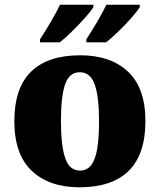

<svg xmlns="http://www.w3.org/2000/svg" viewBox="-20 -786 680 816"><path d="M318 10Q189 10 115 -60Q41 -130 41 -271Q41 -412 112 -481.5Q183 -551 321 -551Q450 -551 524 -481.5Q598 -412 598 -271Q598 -130 527 -60Q456 10 318 10ZM320 -61Q350 -61 368 -85Q386 -109 393.5 -156Q401 -203 401 -271Q401 -375 382.5 -427Q364 -479 319 -479Q274 -479 256.5 -427Q239 -375 239 -271Q239 -168 257 -114.5Q275 -61 320 -61ZM347 -619Q368 -651 392 -691.5Q416 -732 432 -766H574V-756Q564 -739 538.5 -710Q513 -681 483.5 -652.5Q454 -624 431 -606H347ZM150 -619Q171 -651 195 -691.5Q219 -732 235 -766H377V-756Q367 -739 341 -710Q315 -681 286 -652.5Q257 -624 234 -606H150Z"/></svg>

Font: Noto Serif Kannada Black
Style: Regular
Weight: 900
Version: Version 2.003